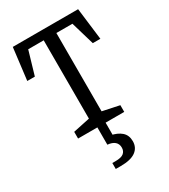

<svg xmlns="http://www.w3.org/2000/svg" viewBox="-242 -844 1104 1251"><g transform="rotate(-30 310.0 -218.0)"><path d="M134.2 -50.5 282.5 -81.8 260.2 -40.2V-682.8L283.5 -666.3L117 -666.2L148.8 -683.7L92 -490.3H35L64.3 -729.8H555.7L585 -490.3H528L471.2 -683.7L503 -666.2H340.3L355.5 -682.5V-40.2L333.2 -81.8L481.5 -50.5V0H134.2ZM247.7 249.7H272.2Q315 249.7 333.3 234.8Q351.7 219.8 351.7 193.3Q351.7 165.5 333.3 149.4Q315 133.3 279.3 130V-24H341.3V113.3L325.8 87.3Q375.7 96.2 405.2 122Q434.7 147.8 434.7 193Q434.7 241 397.8 267.8Q361 294.5 284.7 294.5H247.7Z"/></g></svg>

Font: Monaspace Xenon Var
Style: Regular
Weight: 400
Designer: Riley Cran and the Lettermatic Team
Version: Version 1.000 (Monaspace Xenon Var)